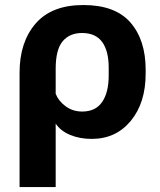

<svg xmlns="http://www.w3.org/2000/svg" viewBox="-20 -548 641 771"><path d="M58.6 203.1H203.6V-51.8Q222.7 -22.5 261.5 -6.3Q300.3 9.8 348.1 9.8Q445.3 9.8 505.1 -62.5Q564.9 -134.8 564.9 -252.4V-268.1Q564.9 -387.2 503.9 -457.5Q442.9 -527.8 314.5 -527.8Q187.5 -527.8 123 -453.4Q58.6 -378.9 58.6 -256.3ZM310.1 -100.1Q272 -100.1 243.4 -121.3Q214.8 -142.6 203.6 -171.4V-272Q203.6 -349.1 231.7 -382.3Q259.8 -415.5 309.1 -415.5Q363.8 -415.5 390.1 -379.6Q416.5 -343.8 416.5 -275.9V-244.6Q416.5 -176.8 390.1 -138.4Q363.8 -100.1 310.1 -100.1Z"/></svg>

Font: Roboto Flex
Style: wght 700 wdth 100 opsz 14.0 GRAD 0.00 slnt 0.00 XTRA 468 XOPQ 96 YOPQ 79 YTLC 514 YTUC 712 YTAS 750 YTDE -203.00 YTFI 738
Weight: 700
Designer: Berlow after Robertson
Foundry: Google
Version: Version 3.100